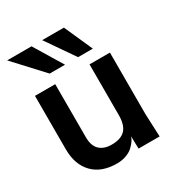

<svg xmlns="http://www.w3.org/2000/svg" viewBox="-174 -852 927 987"><g transform="rotate(-30 289.5 -359.0)"><path d="M257.8 -562.5 155.8 -730.5H11.2L166.5 -562.5ZM422.9 -562.5 348.1 -730.5H219.2L335.4 -562.5ZM236.3 11.2Q145 11.2 94.7 -40.5Q43.9 -92.8 43.9 -183.6V-501H164.1V-185.5Q164.1 -135.3 189.7 -110.8Q215.3 -86.4 261.2 -86.4Q315.4 -86.4 341.6 -113.5Q367.7 -140.6 367.7 -200.7V-501H488.8V-134.8L494.6 0H369.6L367.7 -74.2Q365.2 -63.5 356.7 -50.5Q348.1 -37.6 333 -22.9Q318.4 -8.3 292.7 1.5Q267.1 11.2 236.3 11.2Z"/></g></svg>

Font: Ride
Style: Bold
Weight: 700
Version: Version 3.000